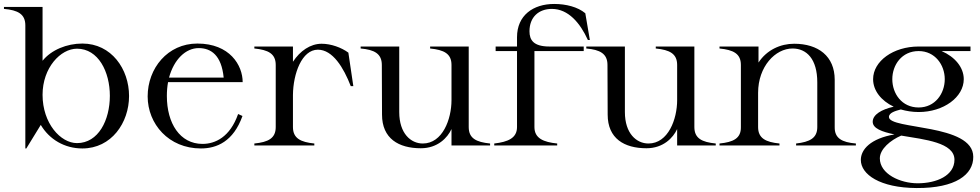

<svg xmlns="http://www.w3.org/2000/svg" viewBox="-45 -735 4953 970"><path d="M83 -607V15H88L161 -104C204 -31 281 15 371 15C518 15 607 -115 607 -250C607 -386 518 -515 371 -515C293 -515 214 -483 170 -428V-700H-25V-690C45 -684 83 -664 83 -607ZM344 -12C261 -12 170 -112 170 -256C170 -393 261 -489 344 -489C452 -489 510 -372 510 -251C510 -128 452 -12 344 -12Z M970 15C1050 15 1134 -20 1180 -149L1158 -159C1117 -42 1042 -8 978 -8C864 -8 798 -112 798 -250C798 -275 800 -298 804 -320H1181C1181 -405 1116 -515 952 -515C802 -515 701 -390 701 -248C701 -109 807 15 970 15ZM809 -343C834 -435 893 -492 959 -492C1021 -492 1074 -456 1085 -343Z M1435 -93V-255C1436 -363 1480 -484 1561 -484C1636 -484 1691 -393 1727 -300H1740L1715 -469C1680 -495 1627 -514 1580 -514C1523 -514 1471 -478 1435 -423V-500H1240V-490C1310 -483 1348 -464 1348 -407V-93C1348 -36 1310 -17 1240 -10V0H1543V-10C1474 -17 1435 -36 1435 -93Z M2081 14C2166 14 2216 -39 2236 -83V0H2431V-10C2361 -17 2323 -36 2323 -93V-500H2128V-490C2198 -483 2236 -464 2236 -407V-229C2236 -133 2191 -10 2091 -10C2031 -10 1972 -60 1972 -169V-500H1777V-490C1846 -484 1884 -464 1884 -407L1885 -156C1885 -35 1969 14 2081 14Z M2452 -10V0H2770V-10C2701 -17 2655 -36 2655 -93V-477H2904V-500H2731C2650 -500 2630 -533 2630 -577C2630 -649 2677 -690 2743 -690C2826 -690 2886 -619 2925 -533H2935L2912 -668C2874 -700 2814 -715 2755 -715C2648 -715 2567 -657 2567 -547V-500H2459V-477H2567V-93C2567 -37 2521 -18 2452 -10Z M3221 14C3306 14 3356 -39 3376 -83V0H3571V-10C3501 -17 3463 -36 3463 -93V-500H3268V-490C3338 -483 3376 -464 3376 -407V-229C3376 -133 3331 -10 3231 -10C3171 -10 3112 -60 3112 -169V-500H2917V-490C2986 -484 3024 -464 3024 -407L3025 -156C3025 -35 3109 14 3221 14Z M4172 -93V-332C4172 -451 4089 -514 3967 -514C3898 -514 3829 -483 3787 -419V-500H3590V-490C3660 -483 3698 -464 3698 -407V-93C3699 -36 3660 -17 3590 -10V0H3893V-10C3824 -17 3785 -36 3785 -93V-266C3785 -399 3872 -490 3959 -490C4030 -490 4084 -437 4084 -319V-93C4084 -37 4046 -18 3977 -10V0H4279V-10C4209 -16 4171 -36 4172 -93Z M4596 -169C4722 -169 4824 -244 4824 -335C4824 -395 4779 -448 4712 -477H4858V-500H4597H4596C4468 -500 4366 -426 4366 -335C4366 -277 4407 -226 4470 -196C4408 -182 4365 -156 4364 -121C4363 -86 4411 -69 4474 -56C4353 -35 4304 20 4304 73C4304 146 4400 214 4586 215C4783 216 4873 147 4872 57C4872 -111 4446 -79 4446 -144C4446 -166 4480 -175 4506 -182C4534 -174 4564 -169 4596 -169ZM4596 -192C4511 -192 4463 -262 4463 -335C4463 -407 4511 -477 4596 -477C4679 -477 4728 -407 4728 -335C4728 -262 4679 -192 4596 -192ZM4400 65C4400 18 4454 -27 4508 -50C4627 -30 4777 -15 4777 72C4777 152 4687 191 4591 191C4503 191 4400 144 4400 65Z"/></svg>

Font: Sprat
Style: Regular
Weight: 400
Designer: Ethan Nakache
Foundry: Collletttivo
Version: Version 2.000;Glyphs 3.2 (3217)